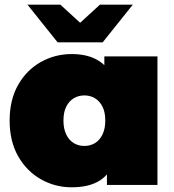

<svg xmlns="http://www.w3.org/2000/svg" viewBox="-20 -787 740 817"><path d="M285 10Q214 10 153.5 -24.5Q93 -59 57 -122.5Q21 -186 21 -274Q21 -362 57 -425.5Q93 -489 153.5 -523Q214 -557 285 -557Q357 -557 403 -526.5Q449 -496 471 -433.5Q493 -371 493 -274Q493 -176 472.5 -113Q452 -50 406.5 -20Q361 10 285 10ZM339 -166Q364 -166 384 -178Q404 -190 416 -214.5Q428 -239 428 -274Q428 -310 416 -333.5Q404 -357 384 -369Q364 -381 339 -381Q314 -381 294 -369Q274 -357 262 -333.5Q250 -310 250 -274Q250 -239 262 -214.5Q274 -190 294 -178Q314 -166 339 -166ZM435 0V-74L434 -274L424 -474V-547H650V0ZM225 -607 97 -767H237L379 -637H263L405 -767H545L417 -607Z"/></svg>

Font: MOST Montserrat Black
Style: Regular
Weight: 900
Designer: Julieta Ulanovsky
Foundry: Julieta Ulanovsky
Version: Version 8.000;March 11, 2024;FontCreator 15.0.0.2926 64-bit